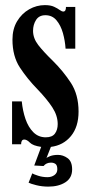

<svg xmlns="http://www.w3.org/2000/svg" viewBox="-20 -550 345 732"><path d="M164.5 161.5Q140 161.5 118.2 156Q96.5 150.5 89 146.5L103 111Q108.5 114.5 125.5 120Q142.5 125.5 161 125.5Q176.5 125.5 187.5 117.5Q198.5 109.5 198.5 95.5Q198.5 80 191.5 75Q184.5 70 174.5 70Q156.5 70 146 83L110.5 81L137 10Q105.5 5.5 94 -6.2Q82.5 -18 72.5 -18Q60.5 -18 60.5 0H26V-163.5H63Q66.5 -127.5 77.2 -96.2Q88 -65 107.2 -45.8Q126.5 -26.5 154.5 -26.5Q179 -26.5 189.5 -40.8Q200 -55 200 -77Q200 -109 179.8 -140.2Q159.5 -171.5 123.5 -209Q83.5 -250 55.5 -293Q27.5 -336 27.5 -399Q27.5 -439.5 45.2 -469Q63 -498.5 91.2 -514.5Q119.5 -530.5 151 -530.5Q173 -530.5 186.2 -524.2Q199.5 -518 207.5 -512Q215.5 -506 221.5 -506Q231.5 -506 231.5 -523.5H267V-364.5H230Q228 -395 219.8 -424.2Q211.5 -453.5 195.2 -472.8Q179 -492 153 -492Q129 -492 117.5 -474Q106 -456 106 -432.5Q106 -404 126 -378.2Q146 -352.5 181.5 -318Q220.5 -279.5 250 -234.5Q279.5 -189.5 279.5 -124.5Q279.5 -66.5 250.5 -31.2Q221.5 4 174 10L157 53Q159 50 171.2 45.2Q183.5 40.5 201 40.5Q220.5 40.5 237.8 53Q255 65.5 255 96Q255 128.5 229.2 145Q203.5 161.5 164.5 161.5Z"/></svg>

Font: Imbue 10pt
Style: Bold
Weight: 700
Designer: Tyler Finck
Foundry: Etcetera Type Company
Version: Version 1.102; ttfautohint (v1.8.3)